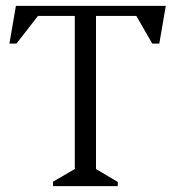

<svg xmlns="http://www.w3.org/2000/svg" viewBox="-20 -632 595 652"><path d="M160 0V-15L234 -58V-578H109L36 -484H12L34 -612H543L521 -484H497L443 -578H306V-58L380 -14V0Z"/></svg>

Font: Ancizar Serif Light
Style: Regular
Weight: 300
Designer: Cesar Puertas, Viviana Monsalve, Julian Moncada, Julian Prieto, Jose Castro, Felipe Aragon, Mariel Hernandez, Sara Alarc
Version: Version 8.100